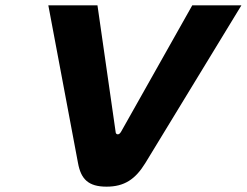

<svg xmlns="http://www.w3.org/2000/svg" viewBox="-20 -690 924 719"><path d="M161 -670 272 -80C283 -19 311 9 379 9C446 9 487 -19 524 -79L884 -670H700L433 -196C429 -190 426 -187 421 -187C417 -187 413 -190 413 -196L345 -670Z"/></svg>

Font: LT Wave Text Black Italic
Style: Regular
Weight: 900
Designer: Daniel Lyons
Version: Version 2.5 (Glyphs App)